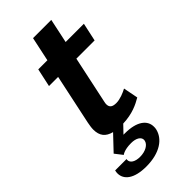

<svg xmlns="http://www.w3.org/2000/svg" viewBox="-276 -688 992 992"><g transform="rotate(-45 220.0 -191.5)"><path d="M93.3 -125C90 -107.5 87.5 -92.5 87.5 -79.2C87.5 -33.3 108.3 -8.3 150.8 2.5L74.2 83.3L106.7 125C106.7 125 124.2 108.3 176.7 108.3C213.3 108.3 235.8 123.3 235.8 143.3C235.8 145.8 235.8 147.5 235 150C230 173.3 200 191.7 159.2 191.7C122.5 191.7 100.8 176.7 100.8 156.7C100.8 154.2 100.8 152.5 101.7 150H18.3C16.7 156.7 15.8 162.5 15.8 169.2C15.8 215.8 58.3 250 146.7 250C247.5 250 305.8 205.8 318.3 150C320 144.2 320 137.5 320 131.7C320 85 278.3 50 189.2 50H179.2L219.2 8.3C289.2 5.8 333.3 -16.7 365.8 -35.8L350 -116.7C330 -105.8 296.7 -91.7 269.2 -91.7C241.7 -91.7 227.5 -100.8 227.5 -124.2C227.5 -129.2 228.3 -135 230 -141.7L285 -400H418.3L440 -500H306.7L335 -633.3H201.7L173.3 -500H106.7L85 -400H151.7Z"/></g></svg>

Font: BoonHome
Style: Bold Oblique
Weight: 700
Italic angle: -12°
Designer: Sungsit Sawaiwan
Foundry: Sungsit Sawaiwan
Version: Version 0.2